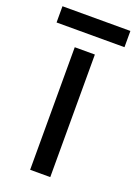

<svg xmlns="http://www.w3.org/2000/svg" viewBox="-152 -733 562 789"><g transform="rotate(20 128.5 -338.5)"><path d="M173 0H85V-536H173ZM277 -677V-606H-20V-677Z"/></g></svg>

Font: Noto Sans Tai Le
Style: Regular
Weight: 400
Designer: Monotype Design Team
Foundry: Monotype Imaging Inc.
Version: Version 2.002; ttfautohint (v1.8.4.7-5d5b)